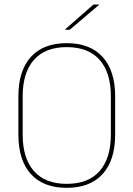

<svg xmlns="http://www.w3.org/2000/svg" viewBox="-20 -844 606 872"><path d="M283 9Q176.5 9 120 -53.8Q63.5 -116.5 63.5 -232.5V-406.5Q63.5 -522.5 120 -585.2Q176.5 -648 283 -648Q389.5 -648 446.2 -585.2Q503 -522.5 503 -406.5V-232.5Q503 -116.5 446.2 -53.8Q389.5 9 283 9ZM283 -9Q381.5 -9 432.5 -67.2Q483.5 -125.5 483.5 -232.5V-407Q483.5 -514 432.5 -572Q381.5 -630 283 -630Q185 -630 134 -572Q83 -514 83 -407V-232.5Q83 -125.5 134 -67.2Q185 -9 283 -9ZM404.5 -823.5H430.5V-822.5L297 -709H274.5V-709.5Z"/></svg>

Font: Anek Gurmukhi Thin
Style: Regular
Weight: 250
Designer: Sarang Kulkarni (Gurmukhi), Yesha Goshar (Latin)
Foundry: Ek Type
Version: Version 1.003